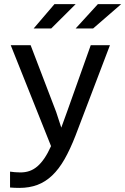

<svg xmlns="http://www.w3.org/2000/svg" viewBox="-20 -710 609 933"><path d="M514.2 -490.2H420.9L306.2 -168L277.8 -89.8L252.9 -166L128.9 -490.2H32.2L228 0C217.6 23.1 206.9 42.8 195.8 59.1C184.7 75.4 173.2 88.6 161.1 98.9C149.1 109.1 136.3 116.5 122.8 121.1C109.3 125.7 94.7 127.9 79.1 127.9C69.7 127.9 60.7 127.5 52.2 126.7C43.8 125.9 36 125 28.8 124V201.2C36.9 201.8 44.4 202.3 51.3 202.6C58.1 203 65.8 203.1 74.2 203.1C106.4 203.1 135.6 198.2 161.6 188.5C187.7 178.7 211.6 163.5 233.4 142.8C255.2 122.2 275.3 95.7 293.7 63.5C312.1 31.2 329.9 -7.2 347.2 -51.8ZM347.7 -689.9H244.6L143.6 -571.8H229ZM568.8 -689.9H455.6L347.7 -571.8H432.6ZM30.8 -490.2Z"/></svg>

Font: CodeNewRoman Nerd Font Mono
Style: Regular
Weight: 400
Monospace: yes
Designer: Sam Radian
Foundry: Code New Roman
Version: Version 2.00 November 29, 2014;Nerd Fonts 3.2.1